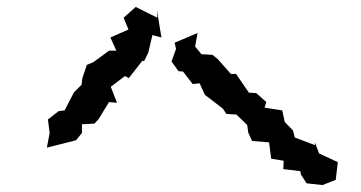

<svg xmlns="http://www.w3.org/2000/svg" viewBox="-20 -617 1040 553"><path d="M549 -522 483 -494 487 -476 474 -440 494 -412 507 -411 535 -375 555 -377 570 -344 622 -304 632 -289 661 -287 692 -257 695 -235 706 -211 755 -207 761 -160 797 -154 796 -130 845 -124 847 -114 863 -89 909 -84 947 -99 953 -150 899 -175 887 -207V-199L829 -221L824 -241L800 -266L793 -299L742 -307L747 -323L718 -349L697 -350L660 -404H645L607 -447L592 -459L560 -461L542 -483ZM115 -192 124 -194 199 -213 216 -234V-259L252 -261L264 -274L294 -323L317 -321L299 -367L340 -398L351 -392L390 -442L395 -441L407 -465L419 -516L445 -509L432 -588L433 -566L371 -597L336 -566L350 -532L298 -509L315 -471H294L249 -438L230 -430L217 -391L215 -373L193 -351L166 -299L149 -297L118 -273L123 -234Z"/></svg>

Font: チョークS
Style: Regular
Weight: 400
Designer: [Stick] Fontworks Inc.
Foundry: [Stick] Fontworks Inc.
Version: Version 1.200;FEAKit 1.0